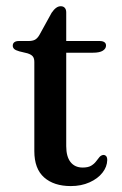

<svg xmlns="http://www.w3.org/2000/svg" viewBox="-20 -604 402 632"><path d="M70.5 -428.5 43.5 -435Q31 -438.5 26.5 -443Q22 -447.5 22 -453.5Q22 -461 27.2 -465Q32.5 -469 42 -469H74Q87 -469 95 -473.2Q103 -477.5 109.5 -488.5L150 -562Q157.5 -573 164.8 -578.2Q172 -583.5 180 -583.5Q188.5 -583.5 193.2 -578.2Q198 -573 198 -563V-123Q198 -88.5 212.2 -70.5Q226.5 -52.5 252 -52.5Q270 -52.5 280 -58.5Q290 -64.5 296 -72.5Q302 -80.5 307.2 -86.8Q312.5 -93 320 -94Q326 -94 329.5 -90Q333 -86 333 -77Q332.5 -55 317.2 -35.5Q302 -16 274.8 -3.8Q247.5 8.5 213 8.5Q157.5 8.5 125.2 -20Q93 -48.5 93 -106.5V-400Q93 -412 88 -418.2Q83 -424.5 70.5 -428.5ZM151 -430.5V-469H308Q318 -469 323.5 -465.2Q329 -461.5 329 -454Q329 -444 318.5 -437.2Q308 -430.5 286 -430.5Z"/></svg>

Font: Fraunces 17pt
Style: Regular
Weight: 400
Version: Version 1.000;[b76b70a41]